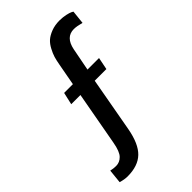

<svg xmlns="http://www.w3.org/2000/svg" viewBox="-255 -803 1045 1045"><g transform="rotate(-45 267.5 -280.5)"><path d="M79.6 150.9Q56.6 150.9 26.9 142.1L35.2 61.5Q56.2 66.4 75.7 66.4Q103.5 66.4 124 45.4Q144.5 24.9 154.8 -32.7L211.4 -344.2H140.6L156.7 -415H224.1L248 -544.4Q250.5 -557.6 252.9 -568.6Q255.4 -579.6 258.5 -590.3Q261.7 -601.1 266.4 -611.8Q271 -622.6 277.3 -634.3Q290 -658.7 307.1 -674.3Q324.7 -689.9 353.3 -700.9Q381.8 -711.9 418.5 -711.9Q430.7 -711.9 442.9 -710.4Q455.1 -709 465.3 -706.8Q475.6 -704.6 483.6 -702.1Q491.7 -699.7 496.1 -697.3L505.4 -691.9L497.1 -613.8Q460.9 -623.5 439.9 -623.5Q377.4 -623.5 361.8 -546.4L336.4 -415H425.3L411.1 -344.2H321.3L264.6 -29.8Q247.1 66.9 203.6 108.9Q160.2 150.9 79.6 150.9Z"/></g></svg>

Font: Ride Light
Style: Bold
Weight: 600
Version: Version 3.000